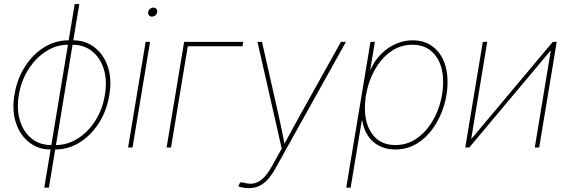

<svg xmlns="http://www.w3.org/2000/svg" viewBox="-20 -748 2886 974"><path d="M236.3 10.3Q173.8 10.3 127.7 -26.1Q81.5 -62.5 60.8 -125Q40 -187.5 53.2 -267.1Q66.4 -346.2 105.7 -408.7Q145 -471.2 202.6 -507.3Q260.3 -543.5 328.1 -543.5H351.6Q414.1 -543.5 460.2 -507.3Q506.3 -471.2 527.3 -408.7Q548.3 -346.2 534.7 -267.1Q522 -187.5 482.4 -125Q442.9 -62.5 385.3 -26.1Q327.6 10.3 259.8 10.3ZM240.2 -12.2H263.7Q322.3 -12.2 374.5 -45.2Q426.8 -78.1 463.6 -136Q500.5 -193.8 512.2 -267.1Q524.4 -339.8 506.6 -397.2Q488.8 -454.6 447.5 -487.8Q406.2 -521 347.7 -521H324.2Q266.1 -521 213.9 -487.8Q161.6 -454.6 124.8 -397.2Q87.9 -339.8 75.7 -267.1Q63.5 -193.8 81.3 -136Q99.1 -78.1 140.4 -45.2Q181.6 -12.2 240.2 -12.2ZM204.6 204.1 358.9 -727.5H382.3L228 204.1Z M629.9 0 718.8 -535.6H741.2L652.3 0ZM750.5 -663.6Q741.2 -663.6 735.6 -670.4Q730 -677.2 731.4 -686.5Q732.9 -696.3 741 -702.9Q749 -709.5 758.3 -709.5Q768.1 -709.5 773.4 -702.9Q778.8 -696.3 777.3 -686.5Q775.9 -677.2 768.1 -670.4Q760.3 -663.6 750.5 -663.6Z M1213.9 -535.6 1210 -513.2H932.6L847.7 0H825.2L914.1 -535.6Z M1189 197.8 1198.2 177.2 1215.3 178.2Q1245.1 187.5 1269.8 181.9Q1294.4 176.3 1316.4 154.8Q1338.4 133.3 1359.4 95.2L1409.2 5.9L1286.1 -535.6H1309.1L1393.1 -164.1Q1401.9 -125.5 1409.7 -87.2Q1417.5 -48.8 1424.8 -10.3H1418.5Q1439.5 -48.8 1460.2 -87.2Q1481 -125.5 1502.4 -164.1L1709.5 -535.6H1734.9L1378.9 103.5Q1358.9 139.6 1338.1 162.4Q1317.4 185.1 1293.9 195.8Q1270.5 206.5 1242.2 206.5Q1228.5 206.5 1216.1 204.3Q1203.6 202.1 1189 197.8Z M1736.3 204.1 1859.4 -535.6H1881.8L1858.4 -396H1860.4Q1879.9 -440.4 1912.8 -473.6Q1945.8 -506.8 1987.3 -525.1Q2028.8 -543.5 2073.2 -543.5Q2128.4 -543.5 2168.2 -516.8Q2208 -490.2 2229.2 -442.6Q2250.5 -395 2250.5 -332.5Q2250.5 -271.5 2231.9 -210.7Q2213.4 -149.9 2178.7 -99.9Q2144 -49.8 2095 -19.8Q2045.9 10.3 1984.9 10.3Q1939 10.3 1903.6 -8.1Q1868.2 -26.4 1846.2 -59.8Q1824.2 -93.3 1817.9 -136.7H1815.4L1758.8 204.1ZM1985.4 -12.2Q2041 -12.2 2085.7 -40.3Q2130.4 -68.4 2162.4 -115.2Q2194.3 -162.1 2211.2 -218.8Q2228 -275.4 2228 -332Q2228 -417.5 2186.8 -469.2Q2145.5 -521 2072.8 -521Q2016.6 -521 1971.9 -492.7Q1927.2 -464.4 1895.8 -417.5Q1864.3 -370.6 1847.7 -313.7Q1831.1 -256.8 1831.1 -200.2Q1831.1 -115.7 1871.3 -64Q1911.6 -12.2 1985.4 -12.2Z M2715.3 0H2692.9L2773.9 -490.2H2772L2360.8 0H2340.3L2429.2 -535.6H2451.7L2370.6 -44.9H2372.6L2784.2 -535.6H2804.2Z"/></svg>

Font: Inter 20pt Thin
Style: Italic
Weight: 250
Italic angle: -9.3988°
Version: Version 4.001;git-66647c0bb